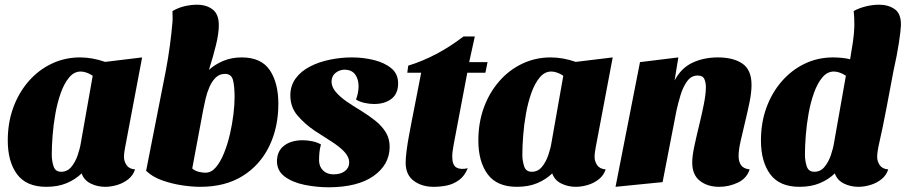

<svg xmlns="http://www.w3.org/2000/svg" viewBox="-20 -774 3849 816"><path d="M177 20Q92 20 52.5 -33.5Q13 -87 13 -177Q13 -253 36.5 -317Q60 -381 102 -429Q144 -477 200 -503.5Q256 -530 320 -530Q372 -530 427 -511L584 -530L512 -149Q510 -140 508.5 -128Q507 -116 507 -107Q507 -88 518 -72Q529 -56 554 -54Q546 -29 525.5 -12.5Q505 4 478.5 12Q452 20 427 20Q394 20 365.5 6Q337 -8 327 -37Q300 -11 263 4.5Q226 20 177 20ZM240 -44Q266 -44 283 -64.5Q300 -85 310 -114Q320 -143 324 -169L374 -452Q361 -461 347.5 -465.5Q334 -470 323 -470Q295 -470 274 -445Q253 -420 238.5 -379.5Q224 -339 215.5 -291.5Q207 -244 203.5 -198Q200 -152 200 -117Q200 -91 207.5 -67.5Q215 -44 240 -44Z M831 20Q796 20 753 13.5Q710 7 669 -7.5Q628 -22 601 -48L685 -475Q695 -528 702 -580.5Q709 -633 713 -680Q714 -692 713.5 -704Q713 -716 713 -727Q739 -742 766 -748Q793 -754 817 -754Q857 -754 883.5 -734Q910 -714 910 -667Q910 -632 898 -583Q886 -534 868 -477Q893 -500 928.5 -515Q964 -530 1007 -530Q1090 -530 1126.5 -476Q1163 -422 1163 -333Q1163 -232 1124 -152Q1085 -72 1011 -26Q937 20 831 20ZM853 -40Q878 -40 897.5 -63Q917 -86 932 -123Q947 -160 957 -203Q967 -246 972 -287.5Q977 -329 977 -360Q977 -409 970 -434.5Q963 -460 936 -460Q913 -460 897 -444.5Q881 -429 870.5 -405Q860 -381 854 -355.5Q848 -330 844 -309L797 -58Q808 -48 824 -44Q840 -40 853 -40Z M1379 22Q1325 22 1274 11.5Q1223 1 1190 -23.5Q1157 -48 1157 -90Q1158 -133 1188 -155.5Q1218 -178 1267 -178Q1287 -178 1308 -173.5Q1329 -169 1344 -160Q1339 -141 1337.5 -125.5Q1336 -110 1336 -90Q1337 -65 1353.5 -49Q1370 -33 1398 -33Q1428 -33 1446 -47Q1464 -61 1464 -83Q1464 -108 1442 -130.5Q1420 -153 1386.5 -174Q1353 -195 1318 -218Q1275 -247 1244 -283.5Q1213 -320 1214 -372Q1215 -412 1237.5 -442Q1260 -472 1298 -491.5Q1336 -511 1382.5 -520.5Q1429 -530 1476 -530Q1523 -530 1568.5 -519Q1614 -508 1643.5 -483.5Q1673 -459 1672 -417Q1671 -374 1642.5 -353Q1614 -332 1570 -332Q1551 -332 1530 -336.5Q1509 -341 1493 -351Q1503 -376 1504 -406Q1504 -438 1489.5 -457.5Q1475 -477 1446 -478Q1424 -478 1407 -465Q1390 -452 1389 -428Q1389 -405 1406.5 -384Q1424 -363 1452 -343.5Q1480 -324 1512 -305Q1546 -284 1574.5 -261.5Q1603 -239 1620 -211Q1637 -183 1636 -146Q1634 -73 1567.5 -26Q1501 21 1379 22Z M1823 20Q1773 20 1738.5 -5.5Q1704 -31 1704 -83Q1704 -102 1708 -133.5Q1712 -165 1718.5 -199.5Q1725 -234 1731 -265.5Q1737 -297 1741 -316L1770 -465H1711L1715 -495Q1836 -532 1950 -619H1998L1974 -510H2052L2043 -465H1966L1908 -159Q1906 -146 1904 -133.5Q1902 -121 1902 -109Q1902 -72 1920 -62Q1938 -52 1968 -59Q1954 -25 1930 -8Q1906 9 1878.5 14.5Q1851 20 1823 20Z M2177 20Q2092 20 2052.5 -33.5Q2013 -87 2013 -177Q2013 -253 2036.5 -317Q2060 -381 2102 -429Q2144 -477 2200 -503.5Q2256 -530 2320 -530Q2372 -530 2427 -511L2584 -530L2512 -149Q2510 -140 2508.5 -128Q2507 -116 2507 -107Q2507 -88 2518 -72Q2529 -56 2554 -54Q2546 -29 2525.5 -12.5Q2505 4 2478.5 12Q2452 20 2427 20Q2394 20 2365.5 6Q2337 -8 2327 -37Q2300 -11 2263 4.5Q2226 20 2177 20ZM2240 -44Q2266 -44 2283 -64.5Q2300 -85 2310 -114Q2320 -143 2324 -169L2374 -452Q2361 -461 2347.5 -465.5Q2334 -470 2323 -470Q2295 -470 2274 -445Q2253 -420 2238.5 -379.5Q2224 -339 2215.5 -291.5Q2207 -244 2203.5 -198Q2200 -152 2200 -117Q2200 -91 2207.5 -67.5Q2215 -44 2240 -44Z M3037 20Q2987 20 2954.5 -5.5Q2922 -31 2922 -83Q2922 -111 2931 -153Q2940 -195 2951.5 -242Q2963 -289 2971.5 -332Q2980 -375 2980 -404Q2980 -423 2973.5 -438Q2967 -453 2945 -453Q2918 -453 2900.5 -429Q2883 -405 2872.5 -370.5Q2862 -336 2855 -304L2796 0L2596 20L2700 -510L2863 -530L2847 -432Q2875 -485 2923 -507.5Q2971 -530 3031 -530Q3097 -530 3135.5 -503.5Q3174 -477 3174 -413Q3174 -381 3165.5 -339.5Q3157 -298 3146.5 -255Q3136 -212 3127.5 -174Q3119 -136 3119 -111Q3119 -87 3129.5 -72Q3140 -57 3166 -54Q3154 -16 3116 2Q3078 20 3037 20Z M3378 20Q3293 20 3253.5 -33.5Q3214 -87 3214 -177Q3214 -253 3237.5 -317Q3261 -381 3303 -429Q3345 -477 3400.5 -503.5Q3456 -530 3521 -530Q3538 -530 3558.5 -528Q3579 -526 3593 -522Q3600 -562 3605 -596.5Q3610 -631 3611 -663Q3611 -680 3610.5 -695.5Q3610 -711 3608 -727Q3629 -739 3658.5 -746.5Q3688 -754 3717 -754Q3755 -754 3782.5 -735Q3810 -716 3809 -666Q3808 -643 3800.5 -593Q3793 -543 3777 -471Q3763 -398 3748 -317.5Q3733 -237 3713 -149Q3711 -140 3709.5 -128Q3708 -116 3708 -107Q3708 -88 3719 -72Q3730 -56 3755 -54Q3747 -29 3726.5 -12.5Q3706 4 3679.5 12Q3653 20 3628 20Q3595 20 3566.5 6Q3538 -8 3528 -37Q3501 -11 3464 4.5Q3427 20 3378 20ZM3441 -44Q3467 -44 3484 -64.5Q3501 -85 3511 -114Q3521 -143 3525 -169L3575 -452Q3562 -461 3548.5 -465.5Q3535 -470 3524 -470Q3496 -470 3475 -445Q3454 -420 3439.5 -379.5Q3425 -339 3416.5 -291.5Q3408 -244 3404.5 -198Q3401 -152 3401 -117Q3401 -91 3408.5 -67.5Q3416 -44 3441 -44Z"/></svg>

Font: Sansita Swashed ExtraBold
Style: Regular
Weight: 800
Designer: Pablo Cosgaya
Foundry: Omnibus-Type
Version: Version 1.003; ttfautohint (v1.8.3)